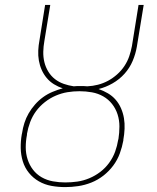

<svg xmlns="http://www.w3.org/2000/svg" viewBox="-20 -755 640 783"><path d="M246 8Q217 8 189.5 3Q162 -2 138.5 -15.5Q115 -29 98 -50Q81 -71 73 -97Q65 -123 64.5 -151.5Q64 -180 69 -208L70 -212Q73 -233 79.5 -253.5Q86 -274 97 -293Q108 -312 123 -329Q138 -346 156 -359Q174 -372 194.5 -380.5Q215 -389 236 -395Q217 -401 200 -411.5Q183 -422 170.5 -437Q158 -452 150 -470Q142 -488 138.5 -508Q135 -528 136 -549Q137 -570 141 -591L164 -735H185L161 -588Q157 -566 156.5 -544Q156 -522 161 -501.5Q166 -481 177 -463Q188 -445 204 -432.5Q220 -420 240 -413Q260 -406 281 -403Q288 -404 294 -404Q300 -404 307 -404Q314 -404 321.5 -404Q329 -404 336 -403Q358 -404 379.5 -409.5Q401 -415 420.5 -425.5Q440 -436 457.5 -451.5Q475 -467 487.5 -486Q500 -505 507 -525.5Q514 -546 518 -567L545 -735H566L538 -564Q533 -535 521 -506.5Q509 -478 488 -454.5Q467 -431 439 -415Q411 -399 382 -392Q402 -385 420 -374.5Q438 -364 451.5 -348.5Q465 -333 473.5 -313.5Q482 -294 485.5 -273Q489 -252 488 -229.5Q487 -207 483 -185V-182Q478 -155 468.5 -129Q459 -103 442 -80Q425 -57 402 -39Q379 -21 352.5 -10.5Q326 0 299 4Q272 8 246 8ZM246 -11Q271 -11 295.5 -14.5Q320 -18 344 -28Q368 -38 389 -54Q410 -70 425.5 -91.5Q441 -113 449.5 -136.5Q458 -160 462 -185L463 -188Q467 -214 467 -239.5Q467 -265 459.5 -288.5Q452 -312 437 -331Q422 -350 401 -362Q380 -374 355 -378.5Q330 -383 304 -383Q279 -383 255 -379Q231 -375 207.5 -365Q184 -355 163 -338.5Q142 -322 127 -301.5Q112 -281 103 -257Q94 -233 90 -209V-205Q85 -180 85 -154.5Q85 -129 92.5 -105.5Q100 -82 114.5 -63Q129 -44 150 -32Q171 -20 196 -15.5Q221 -11 246 -11Z"/></svg>

Font: Iosevka Curly ThExObl
Style: Regular
Weight: 100
Width: 7
Italic angle: -9°
Monospace: yes
Designer: Belleve Invis
Foundry: Belleve Invis
Version: Version 11.1.0; ttfautohint (v1.8.3)